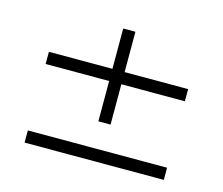

<svg xmlns="http://www.w3.org/2000/svg" viewBox="-75 -659 775 666"><g transform="rotate(15 312.5 -326.5)"><path d="M334.4 -417.7V-562.5H290.6V-417.7H62.5V-374H290.6V-229.2H334.4V-374H562.5V-417.7ZM62.5 -91.7H562.5V-135.4H62.5Z"/></g></svg>

Font: Manrope Thin
Style: Regular
Weight: 100
Width: 4
Designer: Michael Sharanda
Foundry: Michael Sharanda
Version: Version 2.000;PS 002.000;hotconv 1.0.88;makeotf.lib2.5.64775